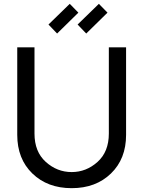

<svg xmlns="http://www.w3.org/2000/svg" viewBox="-20 -967 748 1002"><path d="M278 -792 233 -839 344 -947 389 -901ZM430 -792 385 -839 496 -947 541 -901ZM70 -263V-720H160V-270Q160 -175 219 -122Q278 -69 354 -69Q430 -69 489 -122Q548 -175 548 -270V-720H638V-263Q638 -138 559 -61.5Q480 15 354 15Q228 15 149 -61.5Q70 -138 70 -263Z"/></svg>

Font: Manrope Medium
Style: Medium
Weight: 500
Designer: Mikhail Sharanda
Foundry: Mikhail Sharanda
Version: Version 4.000;hotconv 1.0.109;makeotfexe 2.5.65596